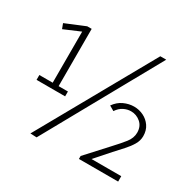

<svg xmlns="http://www.w3.org/2000/svg" viewBox="-180 -1029 1249 1234"><g transform="rotate(30 444.5 -411.5)"><path d="M545 -3V-25L685 -178Q728 -224 756.5 -260Q785 -296 785 -336Q785 -383 754 -409.5Q723 -436 683 -436Q655 -436 628.5 -422.5Q602 -409 583 -380L547 -401Q573 -438 610 -455Q647 -472 685 -472Q722 -472 755 -456Q788 -440 809 -409.5Q830 -379 830 -336Q830 -303 812 -272.5Q794 -242 766.5 -212Q739 -182 710 -150L604 -30L599 -43H836V-3ZM170 -729 154 -742V-307H198V-768H165L20 -708L34 -671ZM55 -307H267V-343H55ZM712 -836H668L193 11L240 13Z"/></g></svg>

Font: Yaldevi ExtraLight ExtraLight
Style: Regular
Weight: 250
Version: Version 1.100